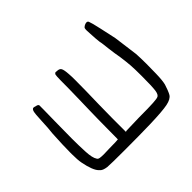

<svg xmlns="http://www.w3.org/2000/svg" viewBox="-179 -1014 1413 1413"><g transform="rotate(-45 527.0 -308.0)"><path d="M98.6 -130.9V-146.5Q98.6 -217.8 105.5 -338.9Q108.4 -359.4 110.8 -393.1Q113.3 -426.8 114.3 -459Q117.2 -533.2 123 -552.7Q128.9 -572.3 141.6 -572.3Q144.5 -572.3 148.4 -571.3Q163.1 -568.4 171.9 -564.9Q180.7 -561.5 183.6 -554.7V-511.7Q183.6 -470.7 181.6 -388.7Q179.7 -285.2 179.7 -210.9Q179.7 -137.7 183.1 -70.8Q186.5 -3.9 204.1 21.5Q209 32.2 225.6 34.7Q242.2 37.1 263.7 37.1Q289.1 37.1 327.1 35.2Q362.3 35.2 387.2 34.2Q412.1 33.2 415 32.2Q415 29.3 415.5 -1Q416 -31.2 416 -77.1Q416 -123 417 -178.7Q418 -234.4 418.9 -273.4Q419.9 -310.5 421.4 -374Q422.9 -437.5 423.8 -494.1Q423.8 -585 425.3 -609.9Q426.8 -634.8 431.6 -635.7Q435.5 -640.6 438 -641.1Q440.4 -641.6 442.4 -641.6Q445.3 -641.6 452.1 -640.6Q479.5 -640.6 488.3 -624.5Q497.1 -608.4 500 -561.5Q502 -538.1 502 -500Q502 -461.9 501 -386.7Q500 -331.1 498 -252.4Q496.1 -173.8 496.1 -110.4V35.2L503.9 32.2Q507.8 32.2 546.9 30.8Q585.9 29.3 639.6 28.3Q743.2 28.3 787.6 25.4Q832 22.5 839.8 17.6Q858.4 11.7 863.8 -27.3Q869.1 -66.4 869.1 -173.8Q869.1 -247.1 866.2 -286.1Q863.3 -325.2 855.5 -381.8Q850.6 -406.2 846.7 -434.6Q842.8 -462.9 839.8 -485.4Q836.9 -508.8 834.5 -531.7Q832 -554.7 828.1 -571.3Q826.2 -585 824.2 -610.4Q822.3 -635.7 821.3 -658.2Q819.3 -683.6 819.3 -698.2Q819.3 -710 821.3 -717.8Q823.2 -725.6 838.9 -734.4Q851.6 -740.2 860.4 -740.2Q871.1 -740.2 876 -730.5Q882.8 -715.8 900.9 -636.2Q918.9 -556.6 928.7 -508.8Q933.6 -471.7 941.9 -410.2Q950.2 -348.6 954.1 -317.4Q957 -271.5 957 -210.9Q957 -179.7 955.6 -110.8Q954.1 -42 945.3 -7.8Q939.5 11.7 930.7 34.2Q921.9 56.6 915 68.4Q899.4 95.7 846.7 106.4Q793.9 117.2 660.2 121.1Q547.9 124 398.4 124Q249 124 215.8 121.1Q195.3 118.2 180.7 112.3Q166 106.4 155.3 92.8Q139.6 77.1 127 43.9Q114.3 10.7 105.5 -35.2Q98.6 -70.3 98.6 -130.9Z"/></g></svg>

Font: JasonHandwriting4
Style: Regular
Weight: 400
Version: Version 1.01.21